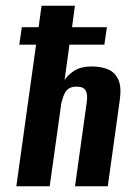

<svg xmlns="http://www.w3.org/2000/svg" viewBox="-20 -650 473 670"><path d="M37 0 105.9 -494.1H47.3L56.1 -555H114.7L125 -630H241.4L231.4 -555H353L344.2 -494.1H222.3L205.4 -371Q217.6 -389.5 240.3 -403.8Q263 -418.1 299.9 -418.1Q332.5 -418.1 357 -407.9Q381.5 -397.7 393 -372.1Q404.5 -346.5 397.8 -299.4L356.1 0H241.8L282.1 -288.6Q285 -306.7 283.4 -319.9Q281.7 -333 273.8 -340.3Q265.9 -347.6 246.8 -347.6Q231.1 -347.6 221.6 -341.8Q212.1 -336.1 207.3 -327.1Q202.4 -318.1 199.4 -308.7Q196.5 -299.2 194.1 -290.8L153.4 0Z"/></svg>

Font: Alumni Sans Thin
Style: Italic
Weight: 100
Italic angle: -8°
Designer: Robert E. Leuschke
Foundry: Robert E. Leuschke
Version: Version 1.016